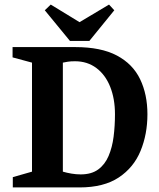

<svg xmlns="http://www.w3.org/2000/svg" viewBox="-20 -820 695 840"><path d="M36 0V-45L120 -69V-546L35 -569V-614H309Q422 -614 491.5 -577Q561 -540 593 -473.5Q625 -407 625 -320Q625 -233 595 -160Q565 -87 499.5 -43.5Q434 0 328 0ZM333 -57Q380 -57 409.5 -78.5Q439 -100 455 -137.5Q471 -175 477 -222Q483 -269 483 -320Q483 -388 462 -440.5Q441 -493 401.5 -522.5Q362 -552 308 -552Q289 -552 276.5 -550Q264 -548 255 -546V-69Q272 -64 292.5 -60.5Q313 -57 333 -57ZM286 -641 176 -775 202 -800 328 -723 457 -800 480 -775 371 -641Z"/></svg>

Font: Manuale
Style: Regular
Weight: 400
Designer: Eduardo Tunni / Pablo Cosgaya
Foundry: Eduardo Tunni / Pablo Cosgaya
Version: Version 1.002